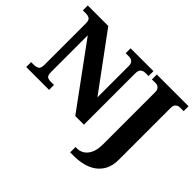

<svg xmlns="http://www.w3.org/2000/svg" viewBox="-191 -1024 1575 1575"><g transform="rotate(45 596.5 -237.0)"><path d="M774 240V178H795Q823 178 851.5 161Q880 144 899 105Q918 66 918 1V-602Q918 -631 903 -644Q888 -657 872 -657H825V-714H1193V-657H1147Q1130 -657 1114.5 -644Q1099 -631 1099 -601V0Q1099 68 1075 114Q1051 160 1011 188Q971 216 920.5 228Q870 240 818 240ZM24 0V-57H53Q82 -57 99.5 -67.5Q117 -78 117 -120V-598Q117 -637 100 -647Q83 -657 61 -657H24V-714H262L613 -237V-598Q613 -632 597 -644.5Q581 -657 559 -657H521V-714H786V-657H749Q724 -657 708.5 -643Q693 -629 693 -594V0H593L197 -541V-120Q197 -78 210.5 -67.5Q224 -57 252 -57H289V0Z"/></g></svg>

Font: Noto Serif ExtraBold
Style: Regular
Weight: 800
Designer: Monotype Design Team
Foundry: Monotype Imaging Inc.
Version: Version 2.014